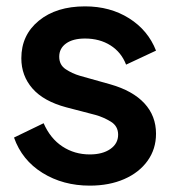

<svg xmlns="http://www.w3.org/2000/svg" viewBox="-20 -571 534 603"><path d="M262 12Q178 12 113.5 -28Q49 -68 24 -139L117 -184Q138 -136 176 -111Q214 -86 262 -86Q302 -86 326.5 -103Q351 -120 351 -148Q351 -175 328 -189Q305 -203 280 -210L188 -234Q117 -253 82 -293Q47 -333 47 -388Q47 -461 102 -506Q157 -551 247 -551Q326 -551 385.5 -513.5Q445 -476 470 -412L376 -368Q361 -407 327 -428.5Q293 -450 247 -450Q209 -450 187.5 -434.5Q166 -419 166 -393Q166 -367 186.5 -353.5Q207 -340 231 -333L327 -306Q397 -286 433.5 -246.5Q470 -207 470 -151Q470 -103 443.5 -66Q417 -29 370 -8.5Q323 12 262 12Z"/></svg>

Font: Plus Jakarta Display Medium
Style: Regular
Weight: 500
Designer: Gumpita Rahayu
Foundry: Tokotype Studio
Version: Version 1.000